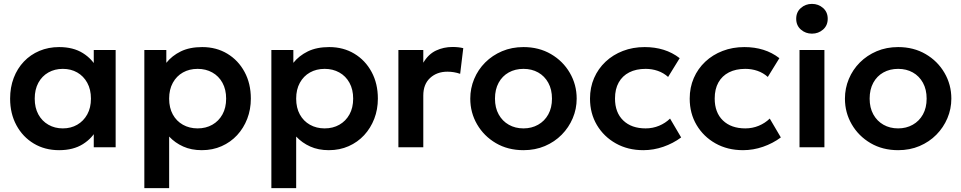

<svg xmlns="http://www.w3.org/2000/svg" viewBox="-20 -757 4942 987"><path d="M284 15Q210.5 15 153.8 -19Q97 -53 64.5 -113Q32 -173 32 -250Q32 -308 50.5 -356.5Q69 -405 102.8 -440.5Q136.5 -476 182.8 -495.5Q229 -515 284 -515Q356.5 -515 406 -484Q455.5 -453 480 -403.5L462 -376V-500H574.5V0H462V-124L480 -96.5Q455.5 -47 406 -16Q356.5 15 284 15ZM303 -97Q344.5 -97 377 -115.8Q409.5 -134.5 428.5 -168.8Q447.5 -203 447.5 -250Q447.5 -297 428.5 -331.5Q409.5 -366 377 -384.5Q344.5 -403 303 -403Q261.5 -403 228.8 -384.5Q196 -366 177.2 -331.5Q158.5 -297 158.5 -250Q158.5 -203 177.2 -168.8Q196 -134.5 228.8 -115.8Q261.5 -97 303 -97Z M722 210V-500H835V-434Q864 -470.5 909.5 -492.8Q955 -515 1019.5 -515Q1092 -515 1148.5 -481Q1205 -447 1237.2 -387.2Q1269.5 -327.5 1269.5 -250Q1269.5 -194.5 1251 -146.5Q1232.5 -98.5 1199 -62.2Q1165.5 -26 1119.2 -5.5Q1073 15 1017.5 15Q963.5 15 921.8 -3.8Q880 -22.5 849.5 -55V210ZM996 -97Q1038.5 -97 1071.5 -115.8Q1104.5 -134.5 1123.5 -168.8Q1142.5 -203 1142.5 -250Q1142.5 -297 1123.5 -331.5Q1104.5 -366 1071.2 -384.5Q1038 -403 996 -403Q953.5 -403 920.5 -384.5Q887.5 -366 868.5 -331.5Q849.5 -297 849.5 -250Q849.5 -203 868.2 -168.8Q887 -134.5 920.2 -115.8Q953.5 -97 996 -97Z M1375 210V-500H1488V-434Q1517 -470.5 1562.5 -492.8Q1608 -515 1672.5 -515Q1745 -515 1801.5 -481Q1858 -447 1890.2 -387.2Q1922.5 -327.5 1922.5 -250Q1922.5 -194.5 1904 -146.5Q1885.5 -98.5 1852 -62.2Q1818.5 -26 1772.2 -5.5Q1726 15 1670.5 15Q1616.5 15 1574.8 -3.8Q1533 -22.5 1502.5 -55V210ZM1649 -97Q1691.5 -97 1724.5 -115.8Q1757.5 -134.5 1776.5 -168.8Q1795.5 -203 1795.5 -250Q1795.5 -297 1776.5 -331.5Q1757.5 -366 1724.2 -384.5Q1691 -403 1649 -403Q1606.5 -403 1573.5 -384.5Q1540.5 -366 1521.5 -331.5Q1502.5 -297 1502.5 -250Q1502.5 -203 1521.2 -168.8Q1540 -134.5 1573.2 -115.8Q1606.5 -97 1649 -97Z M2028 0V-500H2156V-434.5Q2182 -478.5 2221.2 -497Q2260.5 -515.5 2306 -515.5Q2322 -515.5 2335.5 -514Q2349 -512.5 2361.5 -509.5L2345.5 -377.5Q2330 -383 2313.2 -385.8Q2296.5 -388.5 2280 -388.5Q2226 -388.5 2191 -356.2Q2156 -324 2156 -266V0Z M2671 15Q2591 15 2529.2 -21.2Q2467.5 -57.5 2432.5 -117.8Q2397.5 -178 2397.5 -250Q2397.5 -303 2417.5 -351Q2437.5 -399 2474.2 -435.8Q2511 -472.5 2561 -493.8Q2611 -515 2671 -515Q2750.5 -515 2812.2 -479Q2874 -443 2909.2 -382.5Q2944.5 -322 2944.5 -250Q2944.5 -197 2924.2 -149.2Q2904 -101.5 2867.5 -64.5Q2831 -27.5 2781 -6.2Q2731 15 2671 15ZM2671 -97Q2713 -97 2746.2 -115.8Q2779.5 -134.5 2798.5 -168.8Q2817.5 -203 2817.5 -250Q2817.5 -297 2798.5 -331.5Q2779.5 -366 2746.5 -384.5Q2713.5 -403 2671 -403Q2628.5 -403 2595.2 -384.5Q2562 -366 2543.2 -331.5Q2524.5 -297 2524.5 -250Q2524.5 -203 2543.5 -168.8Q2562.5 -134.5 2595.5 -115.8Q2628.5 -97 2671 -97Z M3287 15Q3207.5 15 3145.8 -19.8Q3084 -54.5 3048.5 -114.2Q3013 -174 3013 -250Q3013 -307.5 3034 -355.8Q3055 -404 3093 -439.8Q3131 -475.5 3182.2 -495.2Q3233.5 -515 3294 -515Q3346.5 -515 3391.5 -501Q3436.5 -487 3474 -458L3414.5 -361.5Q3391 -382.5 3361.2 -392.8Q3331.5 -403 3299 -403Q3250 -403 3214.8 -385Q3179.5 -367 3160.5 -333Q3141.5 -299 3141.5 -250.5Q3141.5 -178.5 3183.8 -137.8Q3226 -97 3299 -97Q3335.5 -97 3368 -110.5Q3400.5 -124 3424.5 -147.5L3481.5 -50.5Q3440.5 -20 3390 -2.5Q3339.5 15 3287 15Z M3799.5 15Q3720 15 3658.2 -19.8Q3596.5 -54.5 3561 -114.2Q3525.5 -174 3525.5 -250Q3525.5 -307.5 3546.5 -355.8Q3567.5 -404 3605.5 -439.8Q3643.5 -475.5 3694.8 -495.2Q3746 -515 3806.5 -515Q3859 -515 3904 -501Q3949 -487 3986.5 -458L3927 -361.5Q3903.5 -382.5 3873.8 -392.8Q3844 -403 3811.5 -403Q3762.5 -403 3727.2 -385Q3692 -367 3673 -333Q3654 -299 3654 -250.5Q3654 -178.5 3696.2 -137.8Q3738.5 -97 3811.5 -97Q3848 -97 3880.5 -110.5Q3913 -124 3937 -147.5L3994 -50.5Q3953 -20 3902.5 -2.5Q3852 15 3799.5 15Z M4090 0V-500H4218V0ZM4154 -584Q4121 -584 4097 -605Q4073 -626 4073 -660.5Q4073 -695 4097 -716Q4121 -737 4154 -737Q4187 -737 4211 -716Q4235 -695 4235 -660.5Q4235 -626 4211 -605Q4187 -584 4154 -584Z M4597 15Q4517 15 4455.2 -21.2Q4393.5 -57.5 4358.5 -117.8Q4323.5 -178 4323.5 -250Q4323.5 -303 4343.5 -351Q4363.5 -399 4400.2 -435.8Q4437 -472.5 4487 -493.8Q4537 -515 4597 -515Q4676.5 -515 4738.2 -479Q4800 -443 4835.2 -382.5Q4870.5 -322 4870.5 -250Q4870.5 -197 4850.2 -149.2Q4830 -101.5 4793.5 -64.5Q4757 -27.5 4707 -6.2Q4657 15 4597 15ZM4597 -97Q4639 -97 4672.2 -115.8Q4705.5 -134.5 4724.5 -168.8Q4743.5 -203 4743.5 -250Q4743.5 -297 4724.5 -331.5Q4705.5 -366 4672.5 -384.5Q4639.5 -403 4597 -403Q4554.5 -403 4521.2 -384.5Q4488 -366 4469.2 -331.5Q4450.5 -297 4450.5 -250Q4450.5 -203 4469.5 -168.8Q4488.5 -134.5 4521.5 -115.8Q4554.5 -97 4597 -97Z"/></svg>

Font: Geologica Medium
Style: Regular
Weight: 500
Designer: Sindre Bremnes, Frode Helland
Foundry: Monokrom Skriftforlag AS
Version: Version 1.010;gftools[0.9.28]